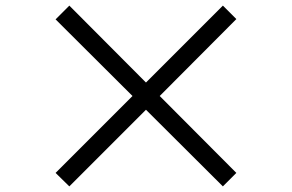

<svg xmlns="http://www.w3.org/2000/svg" viewBox="-20 -718 1040 684"><path d="M774 -54 500 -327 227 -54 178 -102 452 -376 178 -649 227 -698 500 -424 774 -698 822 -650 549 -376 822 -102Z"/></svg>

Font: Noto Sans TC Thin
Style: Regular
Weight: 400
Version: Version 2.004-H2;hotconv 1.0.118;makeotfexe 2.5.65603